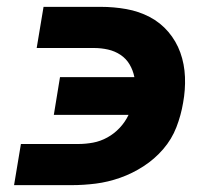

<svg xmlns="http://www.w3.org/2000/svg" viewBox="-20 -540 640 560"><path d="M21 0 41 -120H208Q230 -120 251.5 -124Q273 -128 293 -139Q313 -150 329 -167Q345 -184 355 -205H137L155 -315H372Q368 -335 358 -352Q348 -369 331.5 -380Q315 -391 295 -395.5Q275 -400 254 -400H87L107 -520H274Q312 -520 348.5 -513.5Q385 -507 416.5 -490.5Q448 -474 471 -447Q494 -420 506 -386.5Q518 -353 519.5 -315.5Q521 -278 514 -240Q508 -204 494.5 -169Q481 -134 456 -105Q431 -76 398.5 -55Q366 -34 330.5 -21.5Q295 -9 259.5 -4.5Q224 0 188 0Z"/></svg>

Font: Iosevka Aile Heavy
Style: Italic
Weight: 900
Italic angle: -9°
Designer: Belleve Invis
Foundry: Belleve Invis
Version: Version 31.1.0; ttfautohint (v1.8.4)